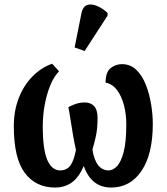

<svg xmlns="http://www.w3.org/2000/svg" viewBox="-20 -832 751 862"><path d="M227 10Q141 10 91.5 -55.5Q42 -121 42 -266Q42 -334 64 -391Q86 -448 125 -488Q164 -528 214 -546L245 -512Q221 -487 205 -447Q189 -407 180.5 -360Q172 -313 172 -266Q172 -160 192.5 -113.5Q213 -67 250 -67Q280 -67 296 -89Q312 -111 321 -159Q314 -190 307.5 -227.5Q301 -265 296 -298.5Q291 -332 287 -351Q301 -359 320 -365.5Q339 -372 361 -372Q387 -372 402.5 -355.5Q418 -339 418 -302Q418 -276 416 -256Q414 -236 409 -214Q404 -192 395 -160Q410 -67 468 -67Q487 -67 505 -85.5Q523 -104 535 -149Q547 -194 547 -274Q547 -319 536.5 -359.5Q526 -400 505.5 -427.5Q485 -455 454 -461Q454 -508 476.5 -526Q499 -544 527 -544Q566 -544 592.5 -518Q619 -492 635 -451Q651 -410 658.5 -363.5Q666 -317 666 -276Q666 -140 615.5 -65Q565 10 479 10Q390 10 356 -87Q334 -35 302 -12.5Q270 10 227 10ZM360 -603 315 -619 346 -774Q352 -802 370.5 -809Q389 -816 414 -806Q439 -796 463 -774V-762Z"/></svg>

Font: Noto Serif ExtraCondensed
Style: Bold
Weight: 700
Width: 2
Designer: Monotype Design Team
Foundry: Monotype Imaging Inc.
Version: Version 2.014; ttfautohint (v1.8.4.7-5d5b)